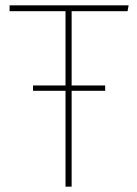

<svg xmlns="http://www.w3.org/2000/svg" viewBox="-20 -701 516 721"><path d="M249 -659V-380H375V-360H249V0H226V-360H104V-380H226V-659H16V-681H463L459 -659Z"/></svg>

Font: FiraSans
Style: Regular
Weight: 150
Designer: Carrois Corporate & Edenspiekermann AG
Foundry: Carrois Corporate GbR & Edenspiekermann AG
Version: Version 3.106;PS 003.106;hotconv 1.0.70;makeotf.lib2.5.58329